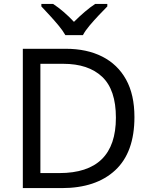

<svg xmlns="http://www.w3.org/2000/svg" viewBox="-20 -964 770 984"><path d="M669 -364Q669 -183 570.5 -91.5Q472 0 296 0H97V-714H317Q425 -714 504 -674Q583 -634 626 -556.5Q669 -479 669 -364ZM574 -361Q574 -504 503.5 -570.5Q433 -637 304 -637H187V-77H284Q574 -77 574 -361ZM315 -784Q302 -807 280 -833.5Q258 -860 234 -886Q210 -912 192 -931V-944H252Q278 -927 306 -903Q334 -879 359 -852Q386 -879 414 -903Q442 -927 468 -944H530V-931Q511 -912 486.5 -886Q462 -860 439.5 -833.5Q417 -807 405 -784Z"/></svg>

Font: Noto Sans Hebrew Droid
Style: Regular
Weight: 400
Designer: Monotype Design Team
Foundry: Monotype Imaging Inc.
Version: Version 1.100